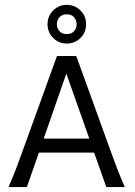

<svg xmlns="http://www.w3.org/2000/svg" viewBox="-20 -763 551 783"><path d="M14.6 0Q24.4 -22 35.9 -50.3Q47.4 -78.6 65.9 -129.9L212.4 -534.7H291L437.5 -129.9Q456.1 -78.6 467.8 -50.3Q479.5 -22 488.8 0H413.6L363.8 -140.6H138.7L89.4 0ZM158.2 -197.8H344.2L250.5 -462.9ZM252.4 -585.4Q219.7 -585.4 196.8 -608.4Q173.8 -631.3 173.8 -664.1Q173.8 -697.3 196.8 -720.2Q219.7 -743.2 252.4 -743.2Q285.6 -743.2 308.3 -720.2Q331.1 -697.3 331.1 -664.1Q331.1 -631.3 308.3 -608.4Q285.6 -585.4 252.4 -585.4ZM252.4 -624Q271.5 -624 282 -635.7Q292.5 -647.5 292.5 -664.1Q292.5 -680.7 282 -692.6Q271.5 -704.6 252.4 -704.6Q232.9 -704.6 222.4 -692.6Q211.9 -680.7 211.9 -664.1Q211.9 -647.5 222.4 -635.7Q232.9 -624 252.4 -624Z"/></svg>

Font: Harmattan
Style: Regular
Weight: 400
Designer: George W. Nuss III and SIL International
Foundry: SIL International
Version: Version 4.000